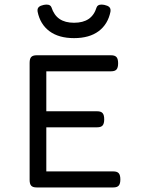

<svg xmlns="http://www.w3.org/2000/svg" viewBox="-20 -822 640 842"><path d="M507.8 -35.2Q507.8 -16.1 500.7 -8.1Q493.7 0 477.1 0H160.6H140.6Q124 0 116.9 -7.6Q109.9 -15.1 109.9 -33.2V-546.4Q109.9 -564.5 116.9 -572Q124 -579.6 140.6 -579.6H183.1H467.3Q483.9 -579.6 491 -571.5Q498 -563.5 498 -544.4Q498 -525.4 491 -517.3Q483.9 -509.3 467.3 -509.3H183.1V-334H406.2Q422.9 -334 429.9 -325.9Q437 -317.9 437 -298.8Q437 -279.8 429.9 -271.7Q422.9 -263.7 406.2 -263.7H183.1V-70.3H477.1Q493.7 -70.3 500.7 -62.3Q507.8 -54.2 507.8 -35.2ZM464.8 -776.9Q464.8 -772.9 464.4 -770.5Q453.1 -715.3 412.4 -685.1Q371.6 -654.8 304.7 -654.8Q237.8 -654.8 197 -685.1Q156.2 -715.3 145 -770.5Q144.5 -772.9 144.5 -776.9Q144.5 -786.1 150.9 -791.7Q157.2 -797.4 170.9 -800.3Q178.2 -801.8 184.6 -801.8Q201.2 -801.8 205.6 -790Q216.8 -755.4 241.2 -738.8Q265.6 -722.2 304.7 -722.2Q344.2 -722.2 368.7 -738.8Q393.1 -755.4 403.8 -790Q408.2 -801.8 424.8 -801.8Q431.2 -801.8 438.5 -800.3Q452.1 -797.4 458.5 -791.7Q464.8 -786.1 464.8 -776.9Z"/></svg>

Font: Courier Prime Code
Style: Regular
Weight: 400
Designer: Alan Dague-Greene
Foundry: Quote-Unquote Apps
Version: Version 3.0318